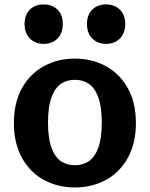

<svg xmlns="http://www.w3.org/2000/svg" viewBox="-20 -814 660 846"><path d="M41.2 -272.1Q41.2 -361.4 76.9 -425.5Q112.6 -489.7 173.8 -522.7Q235.1 -555.8 310 -555.8Q384.9 -555.8 446.2 -522.7Q507.4 -489.7 543.1 -425.5Q578.8 -361.4 578.8 -272.1Q578.8 -182.3 543.1 -118.2Q507.4 -54.1 446.2 -21Q384.9 12 310 12Q235.1 12 173.8 -21Q112.6 -54.1 76.9 -118.2Q41.2 -182.3 41.2 -272.1ZM428.4 -274.2Q428.4 -344.6 412.6 -386.4Q396.8 -428.2 370.6 -445.3Q344.4 -462.3 310 -462.3Q275.6 -462.3 249.4 -445.3Q223.2 -428.2 207.4 -386.4Q191.6 -344.6 191.6 -274.2Q191.6 -203.3 207.4 -161.7Q223.2 -120.1 249.4 -103Q275.6 -86 310 -86Q344.4 -86 370.6 -103Q396.8 -120.1 412.6 -161.7Q428.4 -203.3 428.4 -274.2ZM88.3 -708.4Q88.3 -748.1 111.3 -771.3Q134.3 -794.5 172.4 -794.5Q210.4 -794.5 233.6 -771.3Q256.8 -748.1 256.8 -708.4Q256.8 -668.3 233.6 -644.5Q210.4 -620.7 172.4 -620.7Q134.8 -620.7 111.5 -644.5Q88.3 -668.3 88.3 -708.4ZM363.2 -708.4Q363.2 -748.1 386.2 -771.3Q409.2 -794.5 447.2 -794.5Q485.2 -794.5 508.5 -771.3Q531.7 -748.1 531.7 -708.4Q531.7 -668.3 508.5 -644.5Q485.2 -620.7 447.2 -620.7Q409.6 -620.7 386.4 -644.5Q363.2 -668.3 363.2 -708.4Z"/></svg>

Font: Monaspace Xenon Var
Style: Regular
Weight: 400
Designer: Riley Cran and the Lettermatic Team
Version: Version 1.000 (Monaspace Xenon Var)